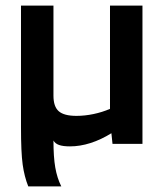

<svg xmlns="http://www.w3.org/2000/svg" viewBox="-20 -514 586 686"><path d="M230 9Q205 9 191 4Q177 -1 171 -12Q171 47 177.5 84.5Q184 122 199 152H81Q67 117 61 74Q55 31 55 -60V-494H171V-172Q171 -133 190 -116.5Q209 -100 253 -100Q283 -100 314 -106.5Q345 -113 373 -125V-494H489V0H382L378 -38Q341 -15 303.5 -3Q266 9 230 9Z"/></svg>

Font: Blinker SemiBold
Style: Regular
Weight: 600
Designer: Juergen Huber
Foundry: supertype
Version: Version 1.015;PS 1.15;hotconv 1.0.88;makeotf.lib2.5.647800